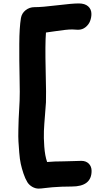

<svg xmlns="http://www.w3.org/2000/svg" viewBox="-20 -839 581 1128"><path d="M207 269Q188 269 169.9 258.8Q151.9 248.5 141.1 231.9Q127.9 210.4 117.9 180.4Q107.9 150.4 102.1 124Q96.2 97.7 93 56.6Q89.8 15.6 88.4 -8.3Q86.9 -32.2 87.9 -78.4Q88.9 -124.5 89.6 -139.6Q90.3 -154.8 92.8 -200Q95.2 -245.1 95.2 -247.1Q97.2 -284.2 95 -383.8Q92.8 -483.4 93.3 -580.6Q93.8 -677.7 103 -732.9Q107.9 -761.2 130.6 -779.1Q153.3 -796.9 182.1 -796.9Q227.1 -796.9 315.9 -807.9Q404.8 -818.8 442.9 -818.8Q478.5 -818.8 497.8 -801.8Q517.1 -784.7 517.1 -756.8Q517.1 -735.8 509.3 -715.3Q501.5 -694.8 482.7 -679.4Q463.9 -664.1 438 -664.1Q432.6 -664.1 422.1 -665Q411.6 -666 404.8 -666Q385.7 -666 361.8 -663.3Q337.9 -660.6 299.6 -655Q261.2 -649.4 250 -647.9Q244.6 -581.1 248.3 -426Q252 -271 250 -237.8Q249.5 -223.6 244.6 -166Q239.7 -108.4 238 -69.6Q236.3 -30.8 240.2 22.7Q244.1 76.2 256.8 112.8Q297.9 108.9 354 108.9Q375 108.9 409.9 107.4Q444.8 106 458 106Q484.9 106 501.5 122.3Q518.1 138.7 518.1 165Q518.1 256.8 401.9 256.8Q339.8 256.8 287.1 261.2Q272 262.2 245.8 265.6Q219.7 269 207 269Z"/></svg>

Font: Shantell Sans Irregular
Style: Bold
Weight: 700
Designer: Stephen Nixon, Anya Danilova, Shantell Martin
Foundry: Arrow Type
Version: Version 1.006;[9816181b4]